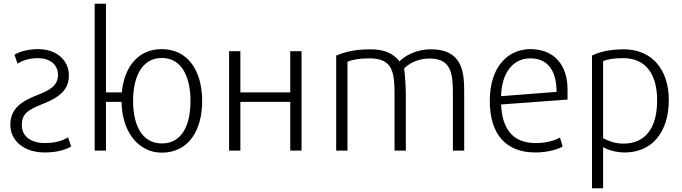

<svg xmlns="http://www.w3.org/2000/svg" viewBox="-20 -800 3624 1020"><path d="M217 10C290 10 336 -8 358 -22C352 -38 347 -55 341 -71C328 -60 285 -40 219 -40C146 -40 96 -74 96 -135C96 -197 129 -217 210 -249C302 -285 346 -328 346 -399C346 -478 283 -539 182 -539C122 -539 77 -522 57 -509L73 -462C89 -472 123 -491 182 -491C244 -491 288 -458 288 -402C288 -345 244 -320 178 -295C85 -259 35 -217 35 -137C35 -53 107 10 217 10Z M543 0V-259H626C626 -110 709 11 840 11C978 11 1054 -103 1054 -263C1054 -425 978 -539 839 -539C715 -539 640 -446 627 -309H543V-780H483V0ZM840 -492C950 -492 992 -384 992 -263C992 -141 950 -38 840 -38C731 -38 687 -141 687 -263C687 -384 729 -492 840 -492Z M1257 0V-259H1522V0H1582V-528H1522V-309H1257V-528H1197V0Z M1826 0V-472C1849 -482 1886 -490 1943 -490C2069 -490 2076 -413 2076 -293V0H2136V-282C2136 -334 2133 -389 2127 -436C2152 -462 2197 -489 2264 -489C2383 -489 2386 -400 2386 -291V0H2446V-302C2446 -402 2446 -538 2269 -538C2187 -538 2129 -501 2102 -474C2071 -515 2023 -538 1950 -538C1859 -538 1808 -522 1766 -505V0Z M2824 10C2891 10 2945 -7 2969 -22L2955 -69C2932 -57 2891 -40 2826 -40C2708 -40 2648 -110 2642 -245L2995 -271V-324C2995 -459 2921 -539 2797 -539C2683 -539 2582 -450 2582 -265C2582 -85 2669 10 2824 10ZM2797 -490C2884 -490 2936 -433 2937 -312L2642 -289C2645 -417 2708 -490 2797 -490Z M3184 200V-18C3207 -5 3250 10 3299 10C3445 10 3533 -99 3533 -269C3533 -431 3443 -538 3294 -538C3214 -538 3160 -522 3125 -505V200ZM3184 -66V-475C3206 -485 3239 -491 3291 -491C3411 -491 3471 -406 3471 -266C3471 -131 3417 -37 3291 -37C3245 -37 3206 -54 3184 -66Z"/></svg>

Font: Repo Light
Style: Regular
Weight: 300
Designer: Stefan Peev
Foundry: Context Ltd
Version: Version 001.502